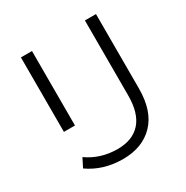

<svg xmlns="http://www.w3.org/2000/svg" viewBox="-181 -853 1079 1112"><g transform="rotate(-30 359.0 -297.0)"><path d="M98 37 128 -22Q215 40 329 40Q429 40 482.5 -19.5Q536 -79 536 -199V-700H610V-202Q610 -52 534 27Q458 106 327 106Q196 106 98 37ZM108 -202V-700H182V-202Z"/></g></svg>

Font: Montserrat Alternates
Style: Regular
Weight: 400
Designer: Julieta Ulanovsky
Foundry: Julieta Ulanovsky
Version: Version 7.200;PS 007.200;hotconv 1.0.88;makeotf.lib2.5.64775